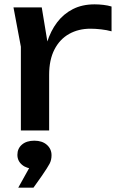

<svg xmlns="http://www.w3.org/2000/svg" viewBox="-20 -600 546 883"><path d="M42 -566H172L206 -360V0H76V-385ZM493 -570V-456Q471 -462 445 -465Q419 -468 396 -468Q341 -468 298 -444Q255 -420 230.5 -372.5Q206 -325 206 -256L176 -293Q180 -353 196.5 -405.5Q213 -458 242.5 -497Q272 -536 315 -558Q358 -580 415 -580Q435 -580 456 -577.5Q477 -575 493 -570ZM64 263 133 139 138 176Q103 176 81.5 158Q60 140 60 112Q60 83 81 65Q102 47 138 47Q174 47 195.5 66Q217 85 217 114Q217 136 208 153Q199 170 173 208L134 263Z"/></svg>

Font: Unbounded
Style: Regular
Weight: 400
Designer: Luke Prowse, Jean-Baptiste Morizot, Fátima Lázaro, Florian Runge
Foundry: NaN
Version: Version 1.701;gftools[0.9.28.dev5+ged2979d]